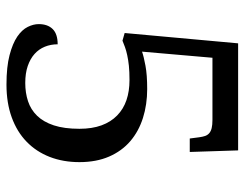

<svg xmlns="http://www.w3.org/2000/svg" viewBox="-102 -651 763 599"><g transform="rotate(90 279.5 -351.5)"><path d="M238.8 -48.8Q269.5 -48.8 295.7 -57.4Q321.8 -65.9 341.1 -85.7Q360.4 -105.5 371.1 -137.9Q381.8 -170.4 381.8 -217.8Q381.8 -257.3 371.1 -286.6Q360.4 -315.9 340.3 -335.4Q320.3 -355 292.5 -364.5Q264.6 -374 230 -374Q204.1 -374 185.3 -372.1Q166.5 -370.1 152.1 -366.9Q137.7 -363.8 127 -359.9Q116.2 -356 106.9 -352.1L83 -358.9L115.2 -712.9H449.2L454.1 -562H412.1L408.2 -591.8Q406.7 -602.5 404.1 -610.1Q401.4 -617.7 395.5 -622.8Q389.6 -627.9 379.6 -630.4Q369.6 -632.8 354 -632.8H160.2L141.1 -413.1Q156.2 -418.5 184.8 -423.8Q213.4 -429.2 257.8 -429.2Q306.2 -429.2 347.9 -416Q389.6 -402.8 420.4 -376.5Q451.2 -350.1 468.5 -310.3Q485.8 -270.5 485.8 -217.8Q485.8 -167 469.5 -125Q453.1 -83 422.1 -53Q391.1 -22.9 346.2 -6.6Q301.3 9.8 244.1 9.8Q188.5 9.8 152.1 0.2Q115.7 -9.3 94.2 -23.9Q72.8 -38.6 64 -56.4Q55.2 -74.2 55.2 -90.8Q55.2 -118.7 70.6 -134.3Q85.9 -149.9 118.2 -149.9Q118.2 -128.4 125.7 -109.9Q133.3 -91.3 148.2 -77.9Q163.1 -64.5 185.8 -56.6Q208.5 -48.8 238.8 -48.8Z"/></g></svg>

Font: Sahl Naskh
Style: Regular
Weight: 400
Designer: Pascal Zoghbi
Version: Version 1.001